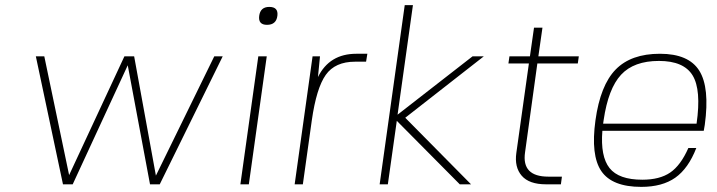

<svg xmlns="http://www.w3.org/2000/svg" viewBox="-20 -720 2800 750"><path d="M604 0H566L479 -465L264 0H226L120 -500H153L250 -36L466 -500H504L589 -34L817 -500H850Z M952 0H919L989 -500H1022ZM1032 -693Q1068 -693 1063.5 -658Q1059 -623 1023 -623Q988 -623 992.5 -658Q997 -693 1032 -693Z M1198 -250 1163 0H1131L1201 -500H1230L1222 -419Q1267 -510 1372 -510H1415L1410 -479H1367Q1289 -479 1252.5 -427.5Q1216 -376 1198 -250Z M1593 -700 1533 -272 1826 -500H1870L1563 -260L1820 0H1776L1530 -248L1495 0H1463L1561 -700Z M2031 -125Q2017 -30 2122 -30H2175L2171 0H2113Q2047 0 2018 -33.5Q1989 -67 1997 -123L2046 -472H1966L1970 -500H2050L2066 -612H2099L2083 -500H2241L2237 -472H2079Z M2333 -209Q2325 -109 2361 -63.5Q2397 -18 2489 -18Q2557 -18 2598 -46Q2639 -74 2669 -142H2700Q2669 -62 2618 -26Q2567 10 2485 10Q2371 10 2329 -51.5Q2287 -113 2306 -250Q2325 -387 2385 -448.5Q2445 -510 2558 -510Q2670 -510 2711.5 -444Q2753 -378 2733 -232L2729 -209ZM2554 -482Q2456 -482 2406 -428Q2356 -374 2338 -251L2336 -237H2701Q2720 -369 2685.5 -425.5Q2651 -482 2554 -482Z"/></svg>

Font: Fivo Sans Thin
Style: Regular
Weight: 250
Foundry: Alexander Slobzheninov
Version: 1.0